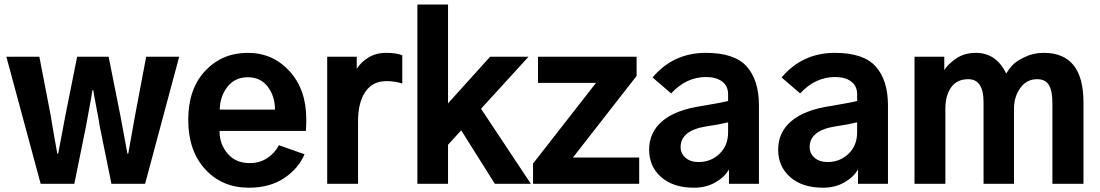

<svg xmlns="http://www.w3.org/2000/svg" viewBox="-20 -832 4979 869"><path d="M8.8 -575.2H158.2L210 -306.6Q210 -304.7 220.7 -241.2Q231.4 -177.7 239.3 -136.7H243.2Q248 -163.1 259.8 -223.6Q271.5 -284.2 275.4 -306.6L329.1 -575.2H471.7L525.4 -305.7Q529.3 -283.2 540.5 -224.6Q551.8 -166 556.6 -136.7H560.5Q564.5 -160.2 590.8 -306.6L641.6 -575.2H791L636.7 0H484.4L431.6 -259.8Q427.7 -286.1 417 -341.8Q406.2 -397.5 402.3 -423.8H398.4Q393.6 -392.6 382.3 -332.5Q371.1 -272.5 369.1 -259.8L316.4 0H164.1Z M832 -290Q832 -429.7 908.7 -511.2Q985.4 -592.8 1101.6 -592.8Q1214.8 -592.8 1290.5 -509.8Q1366.2 -426.8 1366.2 -293Q1366.2 -256.8 1364.3 -239.3H973.6Q973.6 -179.7 1010.3 -136.7Q1046.9 -93.8 1110.4 -93.8Q1155.3 -93.8 1189.9 -116.7Q1224.6 -139.6 1242.2 -174.8L1358.4 -133.8Q1331.1 -69.3 1266.1 -25.9Q1201.2 17.6 1106.4 17.6Q985.4 17.6 908.7 -65.9Q832 -149.4 832 -290ZM974.6 -335.9H1224.6Q1224.6 -396.5 1191.9 -439.5Q1159.2 -482.4 1101.6 -482.4Q1043 -482.4 1009.3 -439Q975.6 -395.5 974.6 -335.9Z M1460.9 0V-575.2H1594.7V-520.5Q1612.3 -549.8 1647 -571.3Q1681.6 -592.8 1727.5 -592.8Q1772.5 -592.8 1800.8 -582V-454.1Q1766.6 -464.8 1728.5 -464.8Q1666 -464.8 1633.3 -416Q1600.6 -367.2 1600.6 -285.2V0Z M1869.1 0V-811.5H2007.8V-364.3L2198.2 -575.2H2372.1L2157.2 -339.8L2382.8 0H2219.7L2067.4 -242.2L2007.8 -176.8V0Z M2392.6 0V-91.8L2677.7 -457H2415V-575.2H2861.3V-488.3L2573.2 -119.1H2873V0Z M3060.5 -166Q3060.5 -137.7 3082.5 -118.2Q3104.5 -98.6 3141.6 -98.6Q3197.3 -98.6 3236.3 -135.7Q3275.4 -172.9 3275.4 -233.4V-278.3Q3236.3 -268.6 3175.8 -259.8Q3060.5 -241.2 3060.5 -166ZM2918 -154.3Q2918 -233.4 2978 -284.2Q3038.1 -335 3157.2 -352.5Q3251 -368.2 3275.4 -375V-405.3Q3275.4 -443.4 3248 -463.4Q3220.7 -483.4 3175.8 -483.4Q3085.9 -483.4 3017.6 -409.2L2933.6 -481.4Q3027.3 -592.8 3174.8 -592.8Q3304.7 -592.8 3359.9 -530.8Q3415 -468.8 3415 -354.5V0H3279.3V-65.4Q3260.7 -31.2 3218.3 -6.8Q3175.8 17.6 3121.1 17.6Q3027.3 17.6 2972.7 -30.3Q2918 -78.1 2918 -154.3Z M3644.5 -166Q3644.5 -137.7 3666.5 -118.2Q3688.5 -98.6 3725.6 -98.6Q3781.2 -98.6 3820.3 -135.7Q3859.4 -172.9 3859.4 -233.4V-278.3Q3820.3 -268.6 3759.8 -259.8Q3644.5 -241.2 3644.5 -166ZM3502 -154.3Q3502 -233.4 3562 -284.2Q3622.1 -335 3741.2 -352.5Q3835 -368.2 3859.4 -375V-405.3Q3859.4 -443.4 3832 -463.4Q3804.7 -483.4 3759.8 -483.4Q3669.9 -483.4 3601.6 -409.2L3517.6 -481.4Q3611.3 -592.8 3758.8 -592.8Q3888.7 -592.8 3943.8 -530.8Q3999 -468.8 3999 -354.5V0H3863.3V-65.4Q3844.7 -31.2 3802.2 -6.8Q3759.8 17.6 3705.1 17.6Q3611.3 17.6 3556.6 -30.3Q3502 -78.1 3502 -154.3Z M4119.1 0V-575.2H4253.9V-514.6Q4269.5 -541 4307.1 -566.9Q4344.7 -592.8 4396.5 -592.8Q4489.3 -592.8 4534.2 -499Q4544.9 -517.6 4561 -535.6Q4577.1 -553.7 4616.7 -573.2Q4656.2 -592.8 4704.1 -592.8Q4883.8 -592.8 4883.8 -369.1V0H4743.2V-366.2Q4743.2 -419.9 4727.5 -446.8Q4711.9 -473.6 4673.8 -473.6Q4627 -473.6 4598.1 -434.1Q4569.3 -394.5 4569.3 -338.9V0H4431.6V-370.1Q4431.6 -473.6 4362.3 -473.6Q4311.5 -473.6 4285.2 -437Q4258.8 -400.4 4258.8 -339.8V0Z"/></svg>

Font: Gothic A1 ExtraBold
Style: Regular
Weight: 800
Designer: HanYang I&C Co.,Ltd.
Foundry: HanYang I&C Co.,Ltd.
Version: Version 2.50